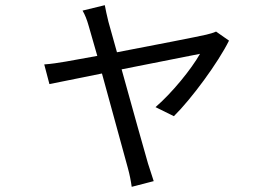

<svg xmlns="http://www.w3.org/2000/svg" viewBox="-20 -632 1040 742"><path d="M865 -475 815 -510C805 -505 789 -501 777 -498C743 -490 573 -457 432 -430L399 -548C393 -573 388 -595 385 -612L299 -591C308 -576 316 -556 323 -531L356 -416L234 -394C204 -389 179 -385 151 -383L171 -307L374 -348L474 17C481 42 486 68 489 90L574 68C568 50 558 19 552 0C539 -44 490 -220 450 -364L753 -424C719 -364 644 -272 581 -218L652 -183C720 -250 823 -390 865 -475Z"/></svg>

Font: Noto Sans Mono CJK SC
Style: Regular
Weight: 400
Designer: Ryoko NISHIZUKA 西塚涼子 (kana, bopomofo & ideographs); Paul D. Hunt (Latin, Greek & Cyrillic); Sandoll Communications 산돌커뮤니
Foundry: Adobe
Version: Version 2.004;hotconv 1.0.118;makeotfexe 2.5.65603